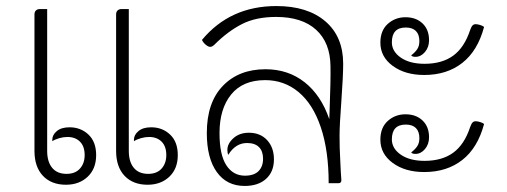

<svg xmlns="http://www.w3.org/2000/svg" viewBox="-20 -606 1676 635"><path d="M94 -107V-558Q94 -567 99 -571.5Q104 -576 111 -576H136V-107Q136 -71 152.5 -51Q169 -31 200 -31Q229 -31 244.5 -48.5Q260 -66 260 -93Q260 -122 244.5 -137.5Q229 -153 203 -153Q190 -153 176 -149Q162 -145 153 -139V-144Q153 -160 168 -172.5Q183 -185 210 -185Q247 -185 272.5 -161Q298 -137 298 -93Q298 -48 270 -21.5Q242 5 198 5Q150 5 122 -24.5Q94 -54 94 -107ZM364 -107V-558Q364 -567 369 -571.5Q374 -576 381 -576H406V-107Q406 -71 422.5 -51Q439 -31 470 -31Q499 -31 514.5 -48.5Q530 -66 530 -93Q530 -122 514.5 -137.5Q499 -153 473 -153Q460 -153 446 -149Q432 -145 423 -139V-144Q423 -160 438 -172.5Q453 -185 480 -185Q517 -185 542.5 -161Q568 -137 568 -93Q568 -48 540 -21.5Q512 5 468 5Q420 5 392 -24.5Q364 -54 364 -107Z M1109 -272Q1103 -192 1103 -157Q1103 -116 1105 -83Q1107 -50 1107 -40L1109 -10Q1109 0 1099 0H1067Q1067 -108 1041 -185Q1015 -262 967.5 -301.5Q920 -341 857 -341Q783 -341 744.5 -293.5Q706 -246 706 -166Q706 -94 728.5 -59.5Q751 -25 790 -25Q820 -25 835 -40Q850 -55 850 -81Q850 -106 836.5 -119.5Q823 -133 797 -133Q759 -133 735 -94Q732 -100 732 -110Q732 -131 752 -149Q772 -167 803 -167Q841 -167 863.5 -142.5Q886 -118 886 -79Q886 -38 860 -14.5Q834 9 789 9Q730 9 697 -37Q664 -83 664 -166Q664 -267 717 -322Q770 -377 858 -377Q933 -377 987.5 -334Q1042 -291 1069 -212L1070 -237Q1074 -342 1073 -388Q1072 -465 1025.5 -507.5Q979 -550 893 -550Q826 -550 779.5 -526Q733 -502 690 -459Q682 -451 675 -451Q669 -451 660.5 -458Q652 -465 648 -474Q741 -586 894 -586Q997 -586 1056 -535.5Q1115 -485 1115 -395Q1115 -356 1109 -272Z M1238 -465Q1238 -505 1262.5 -527Q1287 -549 1321 -549Q1356 -549 1377.5 -528.5Q1399 -508 1399 -473Q1399 -450 1385.5 -434Q1372 -418 1354 -418Q1343 -418 1340 -423Q1353 -433 1360 -443.5Q1367 -454 1367 -470Q1367 -492 1355.5 -503.5Q1344 -515 1322 -515Q1276 -515 1276 -466Q1276 -436 1305.5 -415.5Q1335 -395 1384 -395Q1442 -395 1479 -422Q1516 -449 1535 -507Q1539 -518 1543 -522Q1547 -526 1553 -526Q1559 -526 1567.5 -523.5Q1576 -521 1581 -517Q1560 -438 1509 -398Q1458 -358 1383 -358Q1320 -358 1279 -388Q1238 -418 1238 -465ZM1238 -144Q1238 -184 1262.5 -206Q1287 -228 1321 -228Q1356 -228 1377.5 -207.5Q1399 -187 1399 -152Q1399 -129 1385.5 -113Q1372 -97 1354 -97Q1343 -97 1340 -102Q1353 -112 1360 -122.5Q1367 -133 1367 -149Q1367 -171 1355.5 -182.5Q1344 -194 1322 -194Q1276 -194 1276 -145Q1276 -115 1305.5 -94.5Q1335 -74 1384 -74Q1442 -74 1479 -101Q1516 -128 1535 -186Q1539 -197 1543 -201Q1547 -205 1553 -205Q1559 -205 1567.5 -202.5Q1576 -200 1581 -196Q1560 -117 1509 -77Q1458 -37 1383 -37Q1320 -37 1279 -67Q1238 -97 1238 -144Z"/></svg>

Font: Krub ExtraLight
Style: Regular
Weight: 275
Designer: Ekaluck Peanpanawate
Foundry: Cadson Demak Co.,Ltd.
Version: Version 1.000; ttfautohint (v1.6)